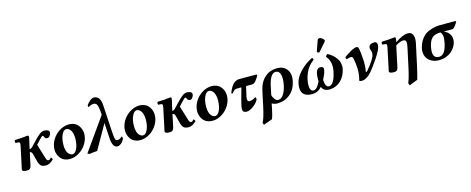

<svg xmlns="http://www.w3.org/2000/svg" viewBox="-40 -1506 6260 2552"><g transform="rotate(-15 3089.5 -230.0)"><path d="M277.8 -318.8 264.2 -254.9Q288.1 -254.9 314 -285.2L357.9 -332Q418.5 -396.5 451.4 -420.2Q484.4 -443.8 514.2 -443.8Q540.5 -443.8 561.8 -433.8Q583 -423.8 583 -400.9Q583 -381.3 566.9 -358.6Q550.8 -335.9 533.2 -335.9Q517.1 -335.9 507.1 -343Q497.1 -350.1 494.1 -358.9Q491.2 -367.7 486.6 -374.8Q481.9 -381.8 475.1 -381.8Q469.2 -381.8 457.3 -371.1Q445.3 -360.4 416 -329.1L376 -285.2L436 -88.9Q443.4 -64.5 450.2 -56.6Q457 -48.8 470.2 -48.8Q479.5 -48.8 486.6 -54Q493.7 -59.1 507.8 -74.2Q513.7 -72.3 519.8 -62.5Q525.9 -52.7 526.9 -45.9Q473.1 9.8 420.9 9.8Q378.4 9.8 357.2 -5.6Q335.9 -21 321.8 -63L291 -180.2Q281.7 -215.8 255.9 -215.8L219.2 -43Q213.9 -16.1 200 -3.2Q186 9.8 157.2 9.8Q94.2 9.8 94.2 -17.1Q94.2 -23.9 95.9 -32.7Q97.7 -41.5 100.3 -52.7Q103 -64 104 -67.9L160.2 -332Q163.1 -346.7 163.1 -358.9Q163.1 -379.4 144 -380.9L104 -383.8Q99.6 -390.1 100.3 -403.6Q101.1 -417 106 -422.9Q139.6 -422.9 198.5 -427.5Q257.3 -432.1 282.2 -436Q298.8 -436 298.8 -418Q298.8 -410.2 295.9 -395.5Q293 -380.9 286.9 -356.2Q280.8 -331.5 277.8 -318.8Z M802.7 -387.2Q764.6 -387.2 738.5 -330.3Q712.4 -273.4 712.4 -189.9Q712.4 -147.9 721.7 -116.7Q731 -85.4 745.1 -70.3Q759.3 -55.2 772.5 -48.6Q785.6 -42 797.4 -42Q835.4 -42 861.6 -98.6Q887.7 -155.3 887.7 -238.8Q887.7 -272.9 881.3 -300Q875 -327.1 865.5 -343Q856 -358.9 844 -369.4Q832 -379.9 822 -383.5Q812 -387.2 802.7 -387.2ZM747.6 9.8Q711.4 9.8 681.9 -2Q652.3 -13.7 634 -32Q615.7 -50.3 603.5 -74Q591.3 -97.7 586.4 -119.6Q581.5 -141.6 581.5 -162.1Q581.5 -231.4 619.6 -295.7Q657.7 -359.9 720.9 -399.4Q784.2 -439 852.5 -439Q888.7 -439 918.2 -427.2Q947.8 -415.5 966.1 -397.2Q984.4 -378.9 996.6 -355.2Q1008.8 -331.5 1013.7 -309.6Q1018.6 -287.6 1018.6 -267.1Q1018.6 -197.8 980.5 -133.5Q942.4 -69.3 879.2 -29.8Q815.9 9.8 747.6 9.8Z M1500 -75.2Q1482.9 -31.7 1455.1 -10.3Q1427.2 11.2 1403.8 11.2Q1334.5 11.2 1327.1 -126L1314.9 -334L1125 0Q1039.6 6.8 1019 12.2L990.2 0L1308.1 -449.2L1306.2 -478Q1303.7 -517.6 1298.1 -545.4Q1292.5 -573.2 1286.6 -586.9Q1280.8 -600.6 1271 -607.9Q1261.2 -615.2 1255.4 -616.2Q1249.5 -617.2 1239.3 -617.2Q1198.7 -617.2 1168.9 -591.8Q1164.6 -593.3 1161.9 -601.3Q1159.2 -609.4 1160.2 -619.1Q1181.6 -649.9 1210.7 -674.1Q1239.7 -698.2 1264.2 -698.2Q1274.4 -698.2 1284.2 -696.3Q1293.9 -694.3 1307.6 -686.5Q1321.3 -678.7 1331.5 -665.5Q1341.8 -652.3 1350.1 -627.4Q1358.4 -602.5 1359.9 -568.8L1380.9 -213.9Q1384.3 -147.5 1389.4 -117.2Q1394.5 -86.9 1401.9 -78.4Q1409.2 -69.8 1424.8 -69.8Q1458 -69.8 1486.8 -101.1Q1497.6 -99.1 1500 -75.2Z M1772.9 -387.2Q1734.9 -387.2 1708.7 -330.3Q1682.6 -273.4 1682.6 -189.9Q1682.6 -147.9 1691.9 -116.7Q1701.2 -85.4 1715.3 -70.3Q1729.5 -55.2 1742.7 -48.6Q1755.9 -42 1767.6 -42Q1805.7 -42 1831.8 -98.6Q1857.9 -155.3 1857.9 -238.8Q1857.9 -272.9 1851.6 -300Q1845.2 -327.1 1835.7 -343Q1826.2 -358.9 1814.2 -369.4Q1802.2 -379.9 1792.2 -383.5Q1782.2 -387.2 1772.9 -387.2ZM1717.8 9.8Q1681.6 9.8 1652.1 -2Q1622.6 -13.7 1604.2 -32Q1585.9 -50.3 1573.7 -74Q1561.5 -97.7 1556.6 -119.6Q1551.8 -141.6 1551.8 -162.1Q1551.8 -231.4 1589.8 -295.7Q1627.9 -359.9 1691.2 -399.4Q1754.4 -439 1822.8 -439Q1858.9 -439 1888.4 -427.2Q1918 -415.5 1936.3 -397.2Q1954.6 -378.9 1966.8 -355.2Q1979 -331.5 1983.9 -309.6Q1988.8 -287.6 1988.8 -267.1Q1988.8 -197.8 1950.7 -133.5Q1912.6 -69.3 1849.4 -29.8Q1786.1 9.8 1717.8 9.8Z M2241.2 -318.8 2227.5 -254.9Q2251.5 -254.9 2277.3 -285.2L2321.3 -332Q2381.8 -396.5 2414.8 -420.2Q2447.8 -443.8 2477.5 -443.8Q2503.9 -443.8 2525.1 -433.8Q2546.4 -423.8 2546.4 -400.9Q2546.4 -381.3 2530.3 -358.6Q2514.2 -335.9 2496.6 -335.9Q2480.5 -335.9 2470.5 -343Q2460.4 -350.1 2457.5 -358.9Q2454.6 -367.7 2450 -374.8Q2445.3 -381.8 2438.5 -381.8Q2432.6 -381.8 2420.7 -371.1Q2408.7 -360.4 2379.4 -329.1L2339.4 -285.2L2399.4 -88.9Q2406.7 -64.5 2413.6 -56.6Q2420.4 -48.8 2433.6 -48.8Q2442.9 -48.8 2450 -54Q2457 -59.1 2471.2 -74.2Q2477.1 -72.3 2483.2 -62.5Q2489.3 -52.7 2490.2 -45.9Q2436.5 9.8 2384.3 9.8Q2341.8 9.8 2320.6 -5.6Q2299.3 -21 2285.2 -63L2254.4 -180.2Q2245.1 -215.8 2219.2 -215.8L2182.6 -43Q2177.2 -16.1 2163.3 -3.2Q2149.4 9.8 2120.6 9.8Q2057.6 9.8 2057.6 -17.1Q2057.6 -23.9 2059.3 -32.7Q2061 -41.5 2063.7 -52.7Q2066.4 -64 2067.4 -67.9L2123.5 -332Q2126.5 -346.7 2126.5 -358.9Q2126.5 -379.4 2107.4 -380.9L2067.4 -383.8Q2063 -390.1 2063.7 -403.6Q2064.5 -417 2069.3 -422.9Q2103 -422.9 2161.9 -427.5Q2220.7 -432.1 2245.6 -436Q2262.2 -436 2262.2 -418Q2262.2 -410.2 2259.3 -395.5Q2256.3 -380.9 2250.2 -356.2Q2244.1 -331.5 2241.2 -318.8Z M2766.1 -387.2Q2728 -387.2 2701.9 -330.3Q2675.8 -273.4 2675.8 -189.9Q2675.8 -147.9 2685.1 -116.7Q2694.3 -85.4 2708.5 -70.3Q2722.7 -55.2 2735.8 -48.6Q2749 -42 2760.7 -42Q2798.8 -42 2825 -98.6Q2851.1 -155.3 2851.1 -238.8Q2851.1 -272.9 2844.7 -300Q2838.4 -327.1 2828.9 -343Q2819.3 -358.9 2807.4 -369.4Q2795.4 -379.9 2785.4 -383.5Q2775.4 -387.2 2766.1 -387.2ZM2710.9 9.8Q2674.8 9.8 2645.3 -2Q2615.7 -13.7 2597.4 -32Q2579.1 -50.3 2566.9 -74Q2554.7 -97.7 2549.8 -119.6Q2544.9 -141.6 2544.9 -162.1Q2544.9 -231.4 2583 -295.7Q2621.1 -359.9 2684.3 -399.4Q2747.6 -439 2815.9 -439Q2852.1 -439 2881.6 -427.2Q2911.1 -415.5 2929.4 -397.2Q2947.8 -378.9 2960 -355.2Q2972.2 -331.5 2977.1 -309.6Q2981.9 -287.6 2981.9 -267.1Q2981.9 -197.8 2943.8 -133.5Q2905.8 -69.3 2842.5 -29.8Q2779.3 9.8 2710.9 9.8Z M3195.3 -320.8H3151.4Q3116.7 -320.8 3101.1 -312.7Q3085.4 -304.7 3065.4 -272.9Q3048.8 -272.9 3046.4 -280.8Q3052.7 -299.8 3060.5 -317.4Q3068.4 -335 3081.8 -357.4Q3095.2 -379.9 3110.6 -395.8Q3126 -411.6 3147.7 -422.9Q3169.4 -434.1 3193.4 -434.1H3433.6L3441.4 -421.9Q3433.1 -405.8 3423.1 -389.6Q3413.1 -373.5 3400.4 -357.2Q3387.7 -340.8 3373 -330.8Q3358.4 -320.8 3345.2 -320.8H3260.3Q3248.5 -278.3 3227.5 -178.2Q3221.2 -147.9 3228 -131.6Q3234.9 -115.2 3251.5 -115.2Q3294.4 -115.2 3339.4 -146Q3345.7 -145.5 3348.1 -134Q3350.6 -122.6 3347.7 -109.9Q3321.8 -61.5 3270.5 -25.9Q3219.2 9.8 3185.5 9.8Q3142.6 9.8 3132.1 -12.5Q3121.6 -34.7 3134.3 -91.8Q3145 -142.6 3195.3 -320.8Z M3746.6 -200.2Q3766.1 -296.9 3749.5 -349.4Q3732.9 -401.9 3686.5 -401.9Q3611.8 -401.9 3576.2 -231.9L3552.2 -119.1Q3557.6 -88.9 3579.3 -60.5Q3601.1 -32.2 3624.5 -32.2Q3667 -32.2 3698.2 -76.7Q3729.5 -121.1 3746.6 -200.2ZM3478.5 193.8 3356.4 237.8 3346.2 208Q3377 152.8 3411.1 -6.8L3449.2 -186Q3459 -232.9 3472.4 -269Q3485.8 -305.2 3502.2 -328.9Q3518.6 -352.5 3530.5 -365.2Q3542.5 -377.9 3558.6 -391.1Q3622.6 -443.8 3717.3 -443.8Q3807.1 -443.8 3852.3 -381.8Q3897.5 -319.8 3876.5 -222.2Q3852.1 -110.4 3777.8 -50.3Q3703.6 9.8 3602.5 9.8Q3561 9.8 3529.3 -11.2Q3526.9 1.5 3511.2 77.1Q3494.1 159.7 3478.5 193.8Z M4559.1 -207Q4540 -115.2 4480.7 -56.4Q4421.4 2.4 4338.4 8.8Q4331.5 9.8 4318.4 9.8Q4241.2 9.8 4216.3 -53.2Q4163.6 9.8 4078.1 9.8Q4064.9 9.8 4059.1 8.8Q4007.8 5.4 3974.9 -20.3Q3941.9 -45.9 3937 -99.1Q3933.6 -135.7 3943.4 -179.2Q3959 -253.4 4030.8 -330.1Q4102.5 -406.7 4203.1 -456.1Q4219.2 -444.8 4215.3 -422.9Q4201.7 -415.5 4183.6 -398.9Q4165.5 -382.3 4143.6 -355.2Q4121.6 -328.1 4102.1 -285.9Q4082.5 -243.7 4072.3 -195.8Q4061.5 -145.5 4063 -106.9Q4064.5 -68.8 4078.1 -50.5Q4091.8 -32.2 4111.3 -32.2Q4136.7 -32.2 4159.7 -56.6Q4182.6 -81.1 4207 -132.8Q4206.1 -140.6 4206.1 -157.2Q4205.1 -198.7 4214.4 -247.1Q4220.2 -273.4 4236.1 -290.8Q4252 -308.1 4277.3 -308.1Q4289.1 -308.1 4296.4 -305.2Q4311 -301.3 4317.4 -287.1Q4321.8 -273.4 4317.4 -252.9Q4306.6 -202.6 4270 -133.8Q4276.4 -32.2 4324.2 -32.2Q4345.7 -32.2 4365 -49.8Q4384.3 -67.4 4397 -94Q4409.7 -120.6 4419.4 -153.1Q4429.2 -185.5 4434.1 -213.4Q4439 -241.2 4440.4 -263.2Q4444.3 -353 4387.2 -422.9Q4394 -440.9 4414.1 -453.1Q4421.9 -449.2 4430.2 -444.3Q4438.5 -439.5 4451.2 -430.9Q4463.9 -422.4 4475.3 -412.8Q4486.8 -403.3 4500.2 -390.1Q4513.7 -377 4523.7 -362.8Q4533.7 -348.6 4543.7 -330.8Q4553.7 -313 4557.6 -294.2Q4561.5 -275.4 4563.5 -252.9Q4565.4 -230.5 4559.1 -207ZM4366.2 -684.1Q4374.5 -684.1 4393.1 -674.8Q4413.6 -663.6 4423.3 -647Q4427.2 -643.1 4427.2 -636.2Q4427.2 -627 4422.4 -621.1L4324.2 -508.8Q4318.4 -501 4313 -501Q4303.2 -501 4295.2 -505.9Q4287.1 -510.7 4287.1 -519Q4287.1 -520 4287.6 -521.7Q4288.1 -523.4 4288.1 -523.9Q4288.6 -525.4 4289.6 -528.1Q4290.5 -530.8 4291 -532.2L4338.4 -667Q4341.3 -674.8 4349.4 -679.4Q4357.4 -684.1 4366.2 -684.1Z M4738.8 -282.2Q4732.4 -316.4 4726.1 -324.7Q4719.7 -333 4701.7 -333Q4695.8 -333 4692.9 -332Q4685.1 -331.5 4643.6 -319.8Q4636.2 -325.7 4633.8 -349.1Q4664.1 -374.5 4722.9 -408.2Q4781.7 -441.9 4809.6 -441.9Q4825.2 -441.9 4832.5 -430.2Q4841.8 -414.6 4849.1 -343.3Q4856.4 -272 4857.9 -232.9Q4859.9 -154.8 4846.7 -99.1Q4845.2 -94.2 4848.6 -90.8Q4855 -82.5 4869.6 -100.1Q4978.5 -230.5 4989.7 -286.1Q4992.7 -302.7 4992.7 -314.9Q4992.7 -325.2 4991.7 -329.1Q4990.2 -338.4 4985.1 -351.1Q4980 -363.8 4978.5 -370.1Q4977.5 -374 4977.5 -381.8Q4977.5 -413.1 5000.5 -427.5Q5023.4 -441.9 5057.6 -441.9Q5075.2 -441.9 5085 -429.2Q5094.7 -416.5 5094.7 -398.9V-390.1Q5089.4 -335.4 5016.4 -225.6Q4943.4 -115.7 4887.7 -55.2Q4849.6 -13.2 4791.5 7.8Q4786.6 9.8 4761.7 9.8Q4740.7 9.8 4731 0Q4753.4 -73.7 4752 -153.8Q4748 -240.7 4738.8 -282.2Z M5324.7 -310.1 5267.6 -43Q5262.2 -15.1 5249.5 -2.7Q5236.8 9.8 5208.5 9.8Q5142.6 9.8 5142.6 -17.1Q5142.6 -25.9 5146.5 -40Q5150.4 -54.2 5150.9 -57.1L5208.5 -332Q5211.9 -349.1 5211.9 -358.9Q5211.9 -379.4 5192.9 -380.9L5152.8 -383.8Q5148.4 -390.1 5149.2 -403.6Q5149.9 -417 5154.8 -422.9Q5188.5 -422.9 5247.1 -427.5Q5305.7 -432.1 5330.6 -436Q5347.7 -436 5347.7 -418Q5347.7 -405.8 5338.9 -368.2L5341.8 -369.1Q5447.8 -441.9 5517.6 -441.9Q5558.6 -441.9 5576.7 -413.6Q5594.7 -385.3 5594.7 -342.8Q5594.7 -318.8 5586.9 -282.2L5525.9 0Q5500.5 117.7 5479.5 187L5363.8 232.9L5351.6 199.2Q5375.5 151.9 5408.7 0L5465.8 -265.1Q5472.7 -296.4 5472.7 -331.1Q5472.7 -347.2 5463.1 -356.7Q5453.6 -366.2 5437.5 -366.2Q5390.1 -366.2 5327.6 -325.2Q5327.6 -324.2 5327.1 -322Q5326.7 -319.8 5326.7 -318.8Z M5842.3 -32.2Q5866.7 -32.2 5886.7 -46.9Q5906.7 -61.5 5919.4 -83Q5932.1 -104.5 5941.9 -133.5Q5951.7 -162.6 5956.1 -186.3Q5960.4 -210 5963.4 -233.9Q5968.8 -271 5963.6 -294.7Q5958.5 -318.4 5940.4 -340.8Q5897.9 -340.8 5867.7 -330.8Q5837.4 -320.8 5818.4 -299.6Q5799.3 -278.3 5788.3 -252.4Q5777.3 -226.6 5769 -188Q5763.2 -157.7 5762.2 -141.1Q5752.9 -32.2 5842.3 -32.2ZM6098.1 -340.8H5985.4Q6021.5 -326.2 6047.4 -298.6Q6073.2 -271 6080.1 -232.9Q6085 -202.1 6078.1 -171.9Q6070.8 -138.2 6050.5 -106.2Q6030.3 -74.2 5999.5 -47.6Q5968.8 -21 5923.8 -4.9Q5878.9 11.2 5827.1 11.2Q5752.9 11.2 5700 -30.3Q5647 -71.8 5642.1 -144Q5640.6 -168.5 5647.5 -204.1Q5657.7 -250.5 5681.6 -292.7Q5705.6 -335 5740.2 -366.2Q5775.4 -397 5838.9 -416.5Q5902.3 -436 5955.1 -436H6172.4L6179.2 -423.8Q6176.3 -419.4 6165.8 -402.8Q6155.3 -386.2 6149.9 -379.2Q6144.5 -372.1 6135 -361.1Q6125.5 -350.1 6116.5 -345.5Q6107.4 -340.8 6098.1 -340.8Z"/></g></svg>

Font: Common Serif
Style: Bold Italic
Weight: 700
Italic angle: -12°
Designer: Philipp H. Poll, Khaled Hosny
Foundry: Stefan Peev, Context Ltd.
Version: Version 1.026